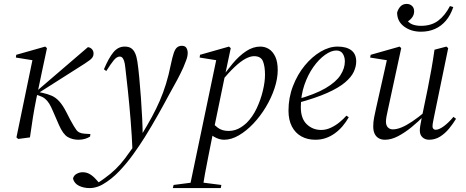

<svg xmlns="http://www.w3.org/2000/svg" viewBox="-20 -702 2383 981"><path d="M73 8 64 0 147 -401 161 -392 61 -408 63 -422 211 -464 220 -456 195 -339 166 -200Q156 -151 148 -101Q140 -51 133 0ZM440 -4Q429 3 414 7.5Q399 12 381 12Q350 12 326 -2Q302 -16 281 -64L251 -133Q241 -157 231.5 -172.5Q222 -188 209.5 -198Q197 -208 178 -214L155 -221V-234H164L168 -237L429 -461Q441 -460 449.5 -451Q458 -442 458 -428Q458 -418 453.5 -410.5Q449 -403 439.5 -395.5Q430 -388 413 -377L177 -227L176 -232L195 -228Q224 -222 245 -212.5Q266 -203 283.5 -183.5Q301 -164 319 -129L339 -90Q359 -53 371 -37Q383 -21 411 -19L442 -17Z M438 259Q408 259 384 247.5Q360 236 353 211Q356 195 371 186.5Q386 178 402 178Q422 178 438.5 187.5Q455 197 471 215L488 234V239H475V234Q481 231 488 227Q495 223 501.5 218Q508 213 514 209Q575 166 619 107Q663 48 705 -16Q734 -64 756.5 -105.5Q779 -147 796.5 -187.5Q814 -228 828 -273Q842 -318 853 -373Q861 -411 868 -431.5Q875 -452 885 -460Q895 -468 909 -468Q926 -468 932.5 -457Q939 -446 939 -432Q939 -413 930.5 -392Q922 -371 917 -358Q903 -327 886 -295Q869 -263 842 -215Q829 -191 815.5 -166Q802 -141 786.5 -114Q771 -87 754.5 -58.5Q738 -30 719 0Q694 40 661 86Q628 132 589 173Q550 214 505 240Q493 247 481.5 251Q470 255 459.5 257Q449 259 438 259ZM657 69Q654 -7 647.5 -87Q641 -167 633.5 -238Q626 -309 620 -359Q618 -380 613.5 -392Q609 -404 604 -408.5Q599 -413 592 -413Q577 -413 562 -395Q547 -377 523 -339L511 -348Q535 -405 559 -434.5Q583 -464 617 -464Q637 -464 649.5 -456Q662 -448 670 -431Q678 -414 682 -387Q687 -354 691.5 -306Q696 -258 700 -203.5Q704 -149 706.5 -96.5Q709 -44 709 -1H712Z M863 259 867 243 967 230H1009L1111 243L1108 259ZM948 259 1086 -401 1100 -392 1000 -408 1002 -422 1150 -464 1159 -456 1131 -324 1129 -314 1072 -38 1068 -21Q1056 40 1045.5 91.5Q1035 143 1027.5 185Q1020 227 1015 259ZM1125 12Q1100 12 1074 -3Q1048 -18 1031 -45L1056 -84Q1070 -67 1092 -50Q1114 -33 1148 -33Q1166 -33 1182 -38Q1198 -43 1212.5 -52.5Q1227 -62 1240 -74Q1271 -105 1291.5 -148.5Q1312 -192 1323 -238Q1334 -284 1334 -320Q1334 -363 1323.5 -389Q1313 -415 1278 -415Q1259 -415 1234.5 -402Q1210 -389 1179 -360Q1148 -331 1109 -283L1098 -288H1102Q1135 -337 1168.5 -377Q1202 -417 1237.5 -440.5Q1273 -464 1310 -464Q1334 -464 1354 -451.5Q1374 -439 1386.5 -412.5Q1399 -386 1399 -344Q1399 -300 1382.5 -250.5Q1366 -201 1338 -154.5Q1310 -108 1274.5 -70.5Q1239 -33 1200.5 -10.5Q1162 12 1125 12Z M1591 12Q1551 12 1520 -5Q1489 -22 1471.5 -55.5Q1454 -89 1454 -137Q1454 -203 1477 -262.5Q1500 -322 1537 -367Q1574 -412 1618 -438Q1662 -464 1705 -464Q1750 -464 1775 -445Q1800 -426 1800 -388Q1800 -362 1787.5 -335Q1775 -308 1742.5 -280.5Q1710 -253 1651.5 -227Q1593 -201 1501 -176L1497 -194Q1590 -220 1643.5 -251.5Q1697 -283 1719.5 -318Q1742 -353 1742 -388Q1742 -411 1731.5 -427.5Q1721 -444 1698 -444Q1672 -444 1640.5 -421.5Q1609 -399 1581 -359.5Q1553 -320 1535 -267.5Q1517 -215 1517 -154Q1517 -96 1547.5 -67Q1578 -38 1621 -38Q1646 -38 1670.5 -49.5Q1695 -61 1715.5 -78Q1736 -95 1750 -111L1762 -103Q1748 -78 1730 -57Q1712 -36 1690.5 -20.5Q1669 -5 1644.5 3.5Q1620 12 1591 12Z M1947 12Q1928 12 1914.5 4Q1901 -4 1894 -19Q1887 -34 1887 -56Q1887 -79 1891.5 -102Q1896 -125 1901 -147L1958 -401L1971 -392L1871 -408L1874 -422L2022 -464L2030 -456L1969 -174Q1966 -159 1962 -141.5Q1958 -124 1955 -108Q1952 -92 1952 -81Q1952 -61 1962 -51Q1972 -41 1987 -41Q2007 -41 2031.5 -51Q2056 -61 2086.5 -81.5Q2117 -102 2154 -133L2156 -114H2150Q2118 -81 2083 -52.5Q2048 -24 2013.5 -6Q1979 12 1947 12ZM2172 12Q2152 12 2138.5 -0.5Q2125 -13 2125 -35Q2125 -44 2127 -58Q2129 -72 2136 -107L2137 -111L2166 -252Q2176 -302 2184.5 -350Q2193 -398 2200 -448L2261 -464L2270 -456L2197 -102Q2194 -86 2192 -76Q2190 -66 2190 -55Q2190 -48 2194.5 -43.5Q2199 -39 2206 -39Q2223 -39 2247.5 -57Q2272 -75 2297 -105L2310 -95Q2295 -70 2274.5 -45Q2254 -20 2228.5 -4Q2203 12 2172 12ZM2131 -540Q2080 -540 2044.5 -566.5Q2009 -593 2009 -638Q2015 -658 2027 -670Q2039 -682 2058 -682Q2074 -682 2085 -672Q2096 -662 2096 -644Q2096 -625 2083.5 -610Q2071 -595 2053 -587L2051 -610Q2067 -585 2086.5 -577.5Q2106 -570 2131 -570Q2184 -570 2219 -596.5Q2254 -623 2279 -671L2296 -666Q2282 -624 2258 -596Q2234 -568 2202 -554Q2170 -540 2131 -540Z"/></svg>

Font: Source Serif 4 60pt
Style: Italic
Weight: 400
Italic angle: -12°
Version: Version 4.004;hotconv 1.0.116;makeotfexe 2.5.65601